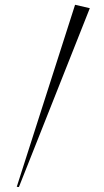

<svg xmlns="http://www.w3.org/2000/svg" viewBox="-20 -668 425 788"><path d="M57.6 99.6 48.8 98.6 288.1 -648.4 348.6 -634.3Z"/></svg>

Font: Montez
Style: Regular
Weight: 400
Designer: Astigmatic (AOETI)
Foundry: Astigmatic (AOETI)
Version: Version 1.000